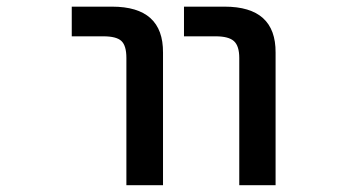

<svg xmlns="http://www.w3.org/2000/svg" viewBox="-20 -542 1040 563"><path d="M190.4 -435.5V-522.5H308.6Q459 -522.5 458 -387.7V1H350.6V-372.1Q350.6 -408.2 335.9 -421.9Q321.3 -435.5 283.2 -435.5ZM519.5 -435.5V-522.5H638.7Q789.1 -522.5 788.1 -387.7V1H681.6V-372.1Q681.6 -407.2 666 -421.4Q650.4 -435.5 612.3 -435.5Z"/></svg>

Font: Gen Shin Gothic Monospace Medium
Style: Regular
Weight: 500
Designer: [Source Han Sans]
Ryoko NISHIZUKA  (kana & ideographs); Paul D. Hunt (Latin, Greek & Cyrillic); Wenlong ZHANG  (bopomofo
Version: Version 1.002.20150607